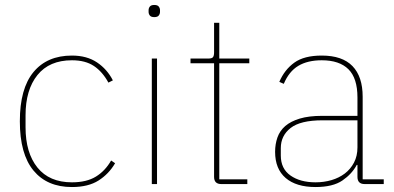

<svg xmlns="http://www.w3.org/2000/svg" viewBox="-20 -742 1587 774"><path d="M270 12Q170 12 115 -54.5Q60 -121 60 -253Q60 -385 115 -451.5Q170 -518 270 -518Q330 -518 371 -490.5Q412 -463 435 -418L417 -409Q393 -453 358.5 -476Q324 -499 270 -499Q179 -499 131 -439.5Q83 -380 83 -277V-229Q83 -126 131 -66.5Q179 -7 270 -7Q329 -7 366.5 -30Q404 -53 428 -95L444 -84Q419 -41 377.5 -14.5Q336 12 270 12Z M602 -673Q589 -673 584 -679.5Q579 -686 579 -694V-701Q579 -709 584 -715.5Q589 -722 602 -722Q615 -722 620 -715.5Q625 -709 625 -701V-694Q625 -686 620 -679.5Q615 -673 602 -673ZM592 -506H613V0H592Z M872 0Q843 0 843 -29V-487H748V-506H820Q834 -506 838.5 -511.5Q843 -517 843 -531V-650H864V-506H985V-487H864V-19H977V0Z M1450 0Q1421 0 1421 -29V-77H1418Q1399 -41 1360.5 -14.5Q1322 12 1252 12Q1174 12 1131.5 -24.5Q1089 -61 1089 -130Q1089 -161 1098.5 -188Q1108 -215 1130 -234Q1152 -253 1188.5 -264Q1225 -275 1279 -275H1421V-349Q1421 -427 1384.5 -463Q1348 -499 1277 -499Q1220 -499 1182.5 -476.5Q1145 -454 1124 -404L1106 -412Q1127 -461 1166.5 -489.5Q1206 -518 1277 -518Q1360 -518 1401 -475.5Q1442 -433 1442 -352V-19H1527V0ZM1252 -7Q1286 -7 1316.5 -16Q1347 -25 1370 -42.5Q1393 -60 1407 -86.5Q1421 -113 1421 -148V-257H1280Q1191 -257 1151.5 -226Q1112 -195 1112 -145V-115Q1112 -62 1151 -34.5Q1190 -7 1252 -7Z"/></svg>

Font: IBM Plex Sans Hebrew Thin
Style: Regular
Weight: 100
Designer: Mike Abbink, Paul van der Laan, Pieter van Rosmalen, Yanek Iontef
Foundry: Bold Monday
Version: Version 1.2